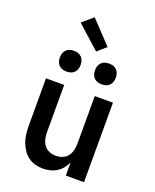

<svg xmlns="http://www.w3.org/2000/svg" viewBox="-176 -1074 951 1180"><g transform="rotate(20 300.0 -483.5)"><path d="M252 8Q226 8 200 1Q174 -6 153.5 -22Q133 -38 118.5 -60Q104 -82 95.5 -107Q87 -132 84 -158Q81 -184 81 -210V-520H200V-210Q200 -188 205 -166.5Q210 -145 223 -127.5Q236 -110 257 -101.5Q278 -93 300 -93Q322 -93 343 -101.5Q364 -110 377 -127.5Q390 -145 395 -166.5Q400 -188 400 -210V-520H519V0H400V-86Q391 -65 376 -46.5Q361 -28 341 -15.5Q321 -3 298 2.5Q275 8 252 8ZM415 -602Q401 -602 388 -606Q375 -610 365 -620Q355 -630 351 -643Q347 -656 347 -670Q347 -684 351 -697Q355 -710 365 -720Q375 -730 388 -734Q401 -738 415 -738Q429 -738 442 -734Q455 -730 465 -720Q475 -710 479 -697Q483 -684 483 -670Q483 -656 479 -643Q475 -630 465 -620Q455 -610 442 -606Q429 -602 415 -602ZM185 -602Q171 -602 158 -606Q145 -610 135 -620Q125 -630 121 -643Q117 -656 117 -670Q117 -684 121 -697Q125 -710 135 -720Q145 -730 158 -734Q171 -738 185 -738Q199 -738 212 -734Q225 -730 235 -720Q245 -710 249 -697Q253 -684 253 -670Q253 -656 249 -643Q245 -630 235 -620Q225 -610 212 -606Q199 -602 185 -602ZM314 -780 164 -915 234 -975 371 -830Z"/></g></svg>

Font: Iosevka Aile
Style: Bold
Weight: 700
Designer: Belleve Invis
Foundry: Belleve Invis
Version: Version 28.0.1; ttfautohint (v1.8.4)